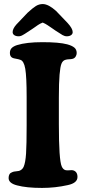

<svg xmlns="http://www.w3.org/2000/svg" viewBox="-20 -926 429 957"><path d="M139.6 -780.8Q95.7 -751 85.9 -747.6Q79.6 -745.1 73.2 -745.1Q59.6 -745.1 51.3 -750.7Q43 -756.3 43 -766.1Q43 -782.7 61.5 -803.7L117.2 -862.3Q143.1 -886.2 158.9 -896Q174.8 -905.8 192.9 -905.8Q221.2 -905.8 259.3 -871.6L316.9 -811.5Q342.3 -783.7 342.3 -766.1Q342.3 -756.3 334 -750.7Q325.7 -745.1 312.5 -745.1Q302.7 -745.1 291.7 -751.2Q280.8 -757.3 255.9 -773.9Q249.5 -778.3 246.1 -780.8Q241.2 -784.2 231.2 -791Q221.2 -797.9 216.6 -800.8Q211.9 -803.7 205.3 -807.6Q198.7 -811.5 192.9 -813.5Q187 -811.5 180.2 -807.9Q173.3 -804.2 168.7 -801Q164.1 -797.9 154.5 -791Q145 -784.2 139.6 -780.8ZM112.8 -300.3V-442.9Q112.8 -543.5 106 -583Q99.1 -622.6 81.1 -627.9Q73.2 -630.9 60.3 -633.1Q47.4 -635.3 43.5 -637.2Q29.3 -643.1 29.3 -661.6Q29.3 -677.2 38.1 -686.3Q46.9 -695.3 64.9 -701.2Q111.8 -715.8 191.4 -715.8Q274.4 -715.8 314.9 -705.1Q338.4 -698.7 350.3 -689Q362.3 -679.2 362.3 -661.6Q362.3 -652.3 356.9 -643.8Q351.6 -635.3 341.8 -632.8Q335 -630.9 324.2 -630.6Q313.5 -630.4 304.7 -627.4Q292.5 -623.5 286.4 -608.6Q280.3 -593.8 276.9 -554.2Q273.4 -514.6 273.4 -439.9V-307.1Q273.4 -128.4 287.6 -96.7Q294.4 -80.6 307.6 -77.6Q315.9 -76.2 327.4 -77.4Q338.9 -78.6 344.2 -77.1Q366.2 -70.8 366.2 -43.9Q366.2 -13.7 317.9 -3.4Q255.4 10.7 189.5 10.7Q111.8 10.7 64.9 -2Q22.9 -12.7 22.9 -38.6Q22.9 -61.5 40 -67.4Q44.9 -69.8 50.5 -70.8Q56.2 -71.8 63.5 -72.5Q70.8 -73.2 75.2 -74.2Q91.8 -80.1 98.1 -95.2Q106.9 -115.7 109.9 -160.6Q112.8 -205.6 112.8 -300.3Z"/></svg>

Font: Cooper*
Style: Bold
Weight: 700
Designer: Owen Earl
Foundry: indestructible type*
Version: Version 0.001